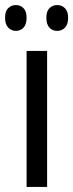

<svg xmlns="http://www.w3.org/2000/svg" viewBox="-40 -738 289 758"><path d="M146 0H65V-537H146ZM-20 -668Q-20 -694 -7.5 -706Q5 -718 23 -718Q41 -718 53 -705.5Q65 -693 65 -668Q65 -642 53 -629Q41 -616 23 -616Q5 -616 -7.5 -629Q-20 -642 -20 -668ZM143 -668Q143 -694 155.5 -706Q168 -718 186 -718Q204 -718 216.5 -705.5Q229 -693 229 -668Q229 -642 216.5 -629Q204 -616 186 -616Q167 -616 155 -629Q143 -642 143 -668Z"/></svg>

Font: Noto Sans Thai ExtraCondensed
Style: Regular
Weight: 400
Width: 2
Designer: Monotype Design Team
Foundry: Monotype Imaging Inc.
Version: Version 2.002